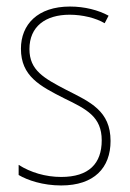

<svg xmlns="http://www.w3.org/2000/svg" viewBox="-20 -557 396 587"><path d="M318 -126C318 -218 256 -245 183 -282C114 -318 70 -342 70 -407C70 -476 119 -512 193 -512C232 -512 273 -502 300 -486L312 -509C281 -526 239 -537 194 -537C95 -537 44 -482 44 -408C44 -324 102 -294 177 -256C245 -223 291 -200 291 -128C291 -57 252 -16 167 -16C119 -16 73 -30 37 -53V-22C64 -6 111 10 167 10C268 10 318 -44 318 -126Z"/></svg>

Font: Noto Sans Lao Condensed Thin
Style: Regular
Weight: 100
Width: 3
Designer: Monotype Design Team
Foundry: Monotype Imaging Inc.
Version: Version 2.003